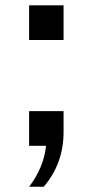

<svg xmlns="http://www.w3.org/2000/svg" viewBox="-20 -585 350 724"><path d="M89.8 -564.9H219.7V-434.1H89.8ZM89.8 -166H219.7V-86.9Q219.7 31.7 145 119.1H89.8Q144.5 47.9 153.8 -35.2H89.8Z"/></svg>

Font: FORM UDPGothic
Style: Regular
Weight: 400
Foundry: Pronama LLC
Version: Version 1.05101